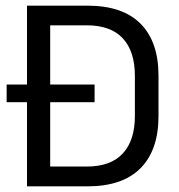

<svg xmlns="http://www.w3.org/2000/svg" viewBox="-20 -659 632 679"><path d="M3.5 -297.5V-360H314.5V-297.5ZM131.5 0V-70H286.5Q371.5 -70 414.2 -116.2Q457 -162.5 457 -248.5V-391Q457 -477.5 414.2 -523.5Q371.5 -569.5 286.5 -569.5H131V-639H289.5Q413.5 -639 477 -575.2Q540.5 -511.5 540.5 -391.5V-248Q540.5 -128.5 477 -64.2Q413.5 0 289.5 0ZM75.5 0V-639H157.5V0Z"/></svg>

Font: Anek Bangla Medium
Style: Regular
Weight: 400
Version: Version 1.003